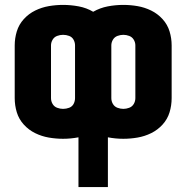

<svg xmlns="http://www.w3.org/2000/svg" viewBox="-20 -558 760 783"><path d="M483 -114Q471 -114 459 -118.5Q447 -123 440.5 -134Q434 -145 434 -158V-373Q434 -385 440.5 -396Q447 -407 459 -411.5Q471 -416 483 -416Q495 -416 507 -411.5Q519 -407 525.5 -396Q532 -385 532 -373V-158Q532 -145 525.5 -134Q519 -123 507 -118.5Q495 -114 483 -114ZM237 -114Q225 -114 213 -118.5Q201 -123 194.5 -134Q188 -145 188 -158V-373Q188 -385 194.5 -396Q201 -407 213 -411.5Q225 -416 237 -416Q250 -416 262 -411.5Q274 -407 280 -396Q286 -385 286 -373V-158Q286 -145 280 -134Q274 -123 262 -118.5Q250 -114 237 -114ZM300 205H420V2Q436 5 451.5 6.5Q467 8 483 8Q512 8 541 3Q570 -2 596.5 -15Q623 -28 643 -50Q663 -72 671.5 -100Q680 -128 680 -158V-373Q680 -402 671.5 -430Q663 -458 643 -480Q623 -502 596.5 -515Q570 -528 541 -533Q512 -538 483 -538Q451 -538 419.5 -532Q388 -526 360 -510Q333 -526 301 -532Q269 -538 237 -538Q208 -538 179 -533Q150 -528 123.5 -515Q97 -502 77 -480Q57 -458 48.5 -430Q40 -402 40 -373V-158Q40 -128 48.5 -100Q57 -72 77 -50Q97 -28 123.5 -15Q150 -2 179 3Q208 8 237 8Q253 8 268.5 6.5Q284 5 300 2Z"/></svg>

Font: Iosevka Sparkle Heavy
Style: Regular
Weight: 900
Designer: Belleve Invis
Foundry: Belleve Invis
Version: Version 4.5.0; ttfautohint (v1.8.3)